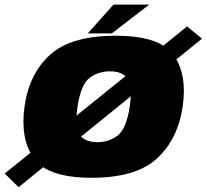

<svg xmlns="http://www.w3.org/2000/svg" viewBox="-83 -752 880 817"><path d="M-63 -13.5 -4 44.5 776.5 -587.5 713 -639.5ZM307.5 4.5Q495.5 4.5 584.8 -77.5Q674 -159.5 694.5 -299.5Q714 -436.5 655.5 -518.2Q597 -600 409 -600Q220.5 -600 131 -519.8Q41.5 -439.5 21.5 -299.5Q2 -162.5 60.5 -79Q119 4.5 307.5 4.5ZM331.5 -147Q283 -147 258 -174.8Q233 -202.5 247 -298.5Q261.5 -393.5 298.8 -421Q336 -448.5 384.5 -448.5Q433.5 -448.5 458.2 -421.2Q483 -394 469 -298.5Q454.5 -203 417.2 -175Q380 -147 331.5 -147ZM290.5 -610H393L552 -732.5H400Z"/></svg>

Font: Anybody Thin Black
Style: Italic
Weight: 900
Italic angle: -10°
Version: Version 1.113;gftools[0.9.25]